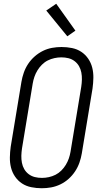

<svg xmlns="http://www.w3.org/2000/svg" viewBox="-20 -993 540 1021"><path d="M202 8Q174 8 146.5 2.5Q119 -3 97 -17.5Q75 -32 60 -54Q45 -76 38.5 -102Q32 -128 32.5 -156Q33 -184 37 -213L94 -558Q98 -582 106.5 -606.5Q115 -631 129.5 -653Q144 -675 164.5 -693Q185 -711 208.5 -722.5Q232 -734 257 -738.5Q282 -743 307 -743Q336 -743 363 -737.5Q390 -732 412 -717.5Q434 -703 449 -681Q464 -659 470.5 -633Q477 -607 476.5 -579Q476 -551 472 -522L415 -177Q411 -153 402.5 -128.5Q394 -104 379.5 -82Q365 -60 345 -42Q325 -24 301 -12.5Q277 -1 252 3.5Q227 8 202 8ZM203 -47Q221 -47 239.5 -51Q258 -55 275 -63.5Q292 -72 306 -86Q320 -100 330 -116.5Q340 -133 346 -150.5Q352 -168 355 -186L412 -531Q415 -551 415.5 -570Q416 -589 412.5 -607.5Q409 -626 400 -641.5Q391 -657 376.5 -668Q362 -679 344 -683.5Q326 -688 306 -688Q288 -688 269.5 -684Q251 -680 234 -671.5Q217 -663 203 -649Q189 -635 179 -618.5Q169 -602 163 -584.5Q157 -567 154 -549L97 -204Q94 -184 93.5 -165Q93 -146 96.5 -127.5Q100 -109 109 -93.5Q118 -78 132.5 -67Q147 -56 165 -51.5Q183 -47 203 -47ZM338 -800 226 -937 279 -973 381 -830Z"/></svg>

Font: Iosevka SS04 Light Oblique
Style: Regular
Weight: 300
Italic angle: -9°
Monospace: yes
Designer: Belleve Invis
Foundry: Belleve Invis
Version: Version 19.0.0; ttfautohint (v1.8.4)